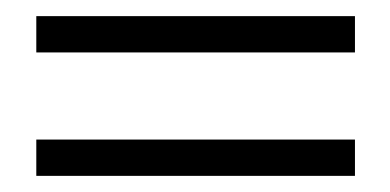

<svg xmlns="http://www.w3.org/2000/svg" viewBox="-20 -469 484 238"><path d="M25 -449H420V-404H25ZM25 -296H420V-251H25Z"/></svg>

Font: Phudu Light Black
Style: Regular
Weight: 900
Version: Version 1.005;gftools[0.9.23]